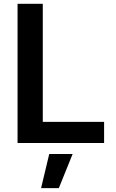

<svg xmlns="http://www.w3.org/2000/svg" viewBox="-20 -747 606 1003"><path d="M71.7 0H523.8V-110.4H203.5V-727.3H71.7ZM194.6 235.8H287.3L359.4 57.5H237.2Z"/></svg>

Font: Margiela Sans Semi Bold
Style: Regular
Weight: 600
Designer: Stefan Endress, Andreas Faust
Version: Version 1.100;FEAKit 1.0